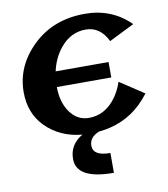

<svg xmlns="http://www.w3.org/2000/svg" viewBox="-84 -618 787 899"><g transform="rotate(-10 309.5 -168.5)"><path d="M270.5 8.3Q165.5 -1.5 98.1 -69.3Q34.2 -134.3 34.2 -234.4Q34.2 -360.4 133.8 -455.1Q231 -546.9 379.4 -546.9Q507.8 -546.9 594.7 -460L474.6 -400.4Q439.5 -473.6 370.6 -473.6Q300.8 -473.6 252 -416Q212.4 -369.1 198.7 -305.2H450.2V-231.9H191.4Q191.4 -160.6 224.6 -112.8Q259.3 -63.5 314.9 -63.5Q384.8 -63.5 433.6 -121.1Q464.8 -158.2 480 -206.1L594.7 -130.4Q576.2 -105.5 551.8 -82Q469.7 -3.4 348.6 7.8Q302.7 27.3 302.7 66.9Q302.7 115.7 384.8 115.7V210Q207.5 210 207.5 113.3Q207.5 44.9 270.5 8.3Z"/></g></svg>

Font: Berenika
Style: Bold
Weight: 700
Designer: Wojciech Kalinowski "wmk69" (wmk69@o2.pl)
Foundry: Wojciech Kalinowski "wmk69" (wmk69@o2.pl)
Version: Version 3.1.0; 2021-05-14